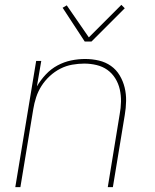

<svg xmlns="http://www.w3.org/2000/svg" viewBox="-20 -771 640 791"><path d="M43 0 129 -520H150L132 -415Q147 -441 168.5 -464Q190 -487 217 -501.5Q244 -516 273 -522Q302 -528 331 -528Q360 -528 387.5 -521.5Q415 -515 437 -499.5Q459 -484 473 -460.5Q487 -437 493.5 -410.5Q500 -384 499.5 -355Q499 -326 494 -297L445 0H424L473 -300Q478 -326 478.5 -352Q479 -378 473.5 -402.5Q468 -427 455 -448Q442 -469 422.5 -483Q403 -497 378 -503Q353 -509 327 -509Q303 -509 277.5 -504.5Q252 -500 228.5 -488Q205 -476 185 -457.5Q165 -439 151 -417Q137 -395 129 -370.5Q121 -346 117 -321L64 0ZM329 -600 238 -739 255 -749 346 -617 480 -751 494 -737 357 -600Z"/></svg>

Font: Iosevka Thin Extended
Style: Italic
Weight: 100
Width: 7
Italic angle: -9°
Monospace: yes
Designer: Belleve Invis
Foundry: Belleve Invis
Version: Version 32.5.0; ttfautohint (v1.8.4)